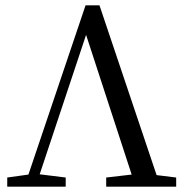

<svg xmlns="http://www.w3.org/2000/svg" viewBox="-20 -696 688 716"><path d="M7 0V-34L86 -45L299 -676H351L564 -43L637 -34V0H376V-34L471 -45L301 -566L128 -46L225 -34V0Z"/></svg>

Font: Source Serif 4 Subhead
Style: Regular
Weight: 400
Designer: Frank Grießhammer
Foundry: Adobe Systems Incorporated
Version: Version 4.004;hotconv 1.0.117;makeotfexe 2.5.65602